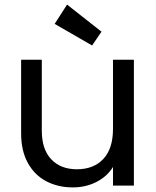

<svg xmlns="http://www.w3.org/2000/svg" viewBox="-20 -808 680 836"><path d="M563 -548V0H472V-81Q446 -39 399.5 -15.5Q353 8 297 8Q233 8 182 -18.5Q131 -45 101.5 -98Q72 -151 72 -227V-548H162V-239Q162 -158 203 -114.5Q244 -71 315 -71Q388 -71 430 -116Q472 -161 472 -247V-548ZM218 -704 272 -788 422 -670 381 -610Z"/></svg>

Font: Fz Poppins
Style: Regular
Weight: 400
Designer: Ninad Kale (Devanagari), Jonny Pinhorn (Latin)
Foundry: Indian Type Foundry
Version: Vit hóa bi Vntype.Com & FontZin.Com